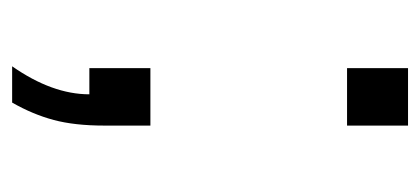

<svg xmlns="http://www.w3.org/2000/svg" viewBox="-209 -359 696 318"><g transform="rotate(90 139.0 -200.0)"><path d="M92.8 -101.1H188V-24.9Q188 24.4 178.7 59.1Q169.4 93.8 149.9 127.9H89.8Q136.2 61.5 136.2 0H92.8ZM188 -426.8H92.8V-527.8H188Z"/></g></svg>

Font: Libra Sans Modern
Style: Regular
Weight: 400
Foundry: Stefan Peev, Context Ltd
Version: Version 1.000